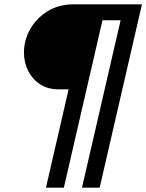

<svg xmlns="http://www.w3.org/2000/svg" viewBox="-20 -740 678 890"><path d="M193 130 298 -326H251Q201 -326 165.5 -349.5Q130 -373 110.5 -412Q91 -451 91 -496Q91 -553 119.5 -604Q148 -655 200 -687.5Q252 -720 322 -720H638L442 130H360L539 -646H455L276 130Z"/></svg>

Font: Instrument Sans SemiCondensed Medium
Style: Italic
Weight: 500
Width: 4
Italic angle: -13°
Designer: Rodrigo Fuenzalida
Foundry: fragTYPE
Version: Version 1.000;gftools[0.9.28]